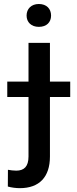

<svg xmlns="http://www.w3.org/2000/svg" viewBox="-20 -747 391 980"><path d="M125.5 -528.3V-330.6H17.1V-252H125.5V51.8C125.5 103.5 102.5 124 63 124C49.8 124 33.7 122.1 20.5 119.6L20 205.1C38.1 210.4 61.5 213.4 81.1 213.4C180.7 213.4 234.9 156.7 234.9 51.8V-252H338.4V-330.6H234.9V-528.3ZM115.7 -667.5C115.7 -633.8 139.6 -609.9 178.2 -609.9C218.3 -609.9 240.7 -633.8 240.7 -667.5C240.7 -701.7 218.3 -726.6 178.2 -726.6C139.6 -726.6 115.7 -701.7 115.7 -667.5Z"/></svg>

Font: Bert Sans Medium
Style: Regular
Weight: 500
Designer: Christian Robertson (Google), Cristiano Sobral
Foundry: Google, Cristiano Sobral
Version: Version 3.101